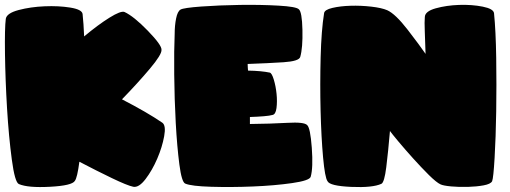

<svg xmlns="http://www.w3.org/2000/svg" viewBox="-20 -770 2100 790"><path d="M644.5 -564.9Q646 -545.9 596.7 -487.3Q547.4 -428.7 481.9 -361.3Q585.9 -307.6 647.9 -265.1Q663.6 -253.9 655.5 -209.5Q647.5 -165 627 -117.2Q606.4 -69.3 578.9 -33.2Q551.3 2.9 528.3 -1.5Q503.4 -6.8 440.4 -37.1Q377.4 -67.4 306.6 -104.5Q297.9 -38.6 288.1 -25.9Q276.9 -6.3 185.8 -1.5Q94.7 3.4 57.6 -12.7Q41 -20 28.6 -113.5Q16.1 -207 9 -323.7Q2 -440.4 0.5 -548.3Q-1 -656.2 3.9 -692.9Q7.8 -715.8 56.9 -728.8Q106 -741.7 163.6 -744.1Q221.2 -746.6 269.3 -738.8Q317.4 -731 319.8 -712.4Q321.8 -691.9 323.5 -669.7Q325.2 -647.5 326.2 -620.1Q383.3 -668 430.4 -697.3Q477.5 -726.6 492.2 -720.7Q530.3 -703.1 588.1 -643.6Q646 -584 644.5 -564.9Z M1008.3 -259.8Q1093.8 -260.7 1162.6 -264.6Q1231.4 -268.6 1243.7 -255.4Q1256.8 -244.6 1262.9 -162.1Q1269 -79.6 1258.3 -42.5Q1253.4 -26.9 1181.6 -16.6Q1109.9 -6.3 1020.5 -2.7Q931.2 1 849.1 -1.5Q767.1 -3.9 742.2 -14.6Q727.5 -20.5 718 -93.5Q708.5 -166.5 703.1 -264.4Q697.8 -362.3 696.8 -464.1Q695.8 -565.9 698.7 -629.9Q698.7 -665 704.6 -694.1Q710.4 -723.1 722.7 -730.5Q734.9 -737.8 808.6 -743.2Q882.3 -748.5 967.8 -749.8Q1053.2 -751 1126 -746.8Q1198.7 -742.7 1209.5 -731.9Q1222.7 -721.2 1224.4 -647.2Q1226.1 -573.2 1215.3 -535.6Q1210 -518.1 1146.7 -513.9Q1083.5 -509.8 999 -506.8Q999 -501 999.5 -493.2Q1000 -485.4 1000.5 -479.5Q1055.7 -478.5 1090.3 -471.2Q1098.6 -468.8 1106.7 -442.1Q1114.7 -415.5 1117.9 -384Q1121.1 -352.5 1117.7 -325.7Q1114.3 -298.8 1100.6 -296.9Q1090.8 -293.9 1065.2 -291.7Q1039.6 -289.6 1008.3 -288.6Q1008.3 -282.2 1008.3 -273.9Q1008.3 -265.6 1008.3 -259.8Z M2004.9 -24.4Q1999 -12.7 1969.7 -7.3Q1940.4 -2 1905 -1Q1869.6 0 1837.2 -2.9Q1804.7 -5.9 1793 -11.2Q1776.4 -18.6 1744.6 -50Q1712.9 -81.5 1679.7 -118.4Q1646.5 -155.3 1619.1 -188Q1591.8 -220.7 1584.5 -231Q1577.1 -144 1569.3 -81.8Q1561.5 -19.5 1549.3 -13.7Q1513.2 2.9 1425 -1Q1336.9 -4.9 1327.6 -24.4Q1316.9 -39.1 1309.3 -122.6Q1301.8 -206.1 1299.1 -314.5Q1296.4 -422.9 1299.3 -534.2Q1302.2 -645.5 1313.5 -715.8Q1315.4 -730 1347.9 -737.5Q1380.4 -745.1 1422.6 -746.3Q1464.8 -747.6 1507.6 -742.7Q1550.3 -737.8 1573.2 -728Q1606.9 -712.9 1657.5 -647.5Q1708 -582 1731 -548.3Q1729.5 -600.6 1727.8 -640.9Q1726.1 -681.2 1728 -700.2Q1729 -723.6 1772.9 -735.8Q1816.9 -748 1869.4 -749.8Q1921.9 -751.5 1966.1 -742.7Q2010.3 -733.9 2012.7 -715.8Q2020 -644 2021.7 -532.2Q2023.4 -420.4 2021.7 -312Q2020 -203.6 2015.1 -120.8Q2010.3 -38.1 2004.9 -24.4Z"/></svg>

Font: ARCO
Style: Regular
Weight: 700
Designer: Rafael Olivo Díaz, Denis Ignatov
Foundry: Rafael Olivo Díaz
Version: Version 1.10 March 1, 2019